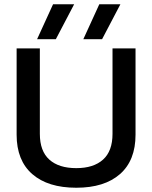

<svg xmlns="http://www.w3.org/2000/svg" viewBox="-20 -871 714 901"><path d="M154 -687 229 -851H328L242 -687ZM371 -687 446 -851H545L459 -687ZM338 10Q205 10 131.5 -54Q58 -118 58 -239V-644H167V-243Q167 -162 211.5 -122Q256 -82 338 -82Q419 -82 463.5 -122Q508 -162 508 -243V-644H616V-239Q616 -118 543 -54Q470 10 338 10Z"/></svg>

Font: Kanit
Style: Regular
Weight: 400
Designer: Katatrad Team
Foundry: CadsonDemak
Version: Version 2.000; ttfautohint (v1.8.3)